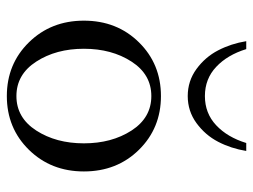

<svg xmlns="http://www.w3.org/2000/svg" viewBox="-110 -629 747 567"><g transform="rotate(90 263.5 -345.5)"><path d="M101.6 -699.2H125Q142.1 -643.6 177.5 -610.4Q212.9 -577.1 263.7 -577.1Q314.5 -577.1 349.9 -610.4Q385.3 -643.6 402.3 -699.2H425.8Q418.5 -654.3 398.7 -616.2Q378.9 -578.1 343.5 -552.2Q308.1 -526.4 263.7 -526.4Q219.2 -526.4 183.8 -552.2Q148.4 -578.1 128.7 -616.2Q108.9 -654.3 101.6 -699.2ZM41 -219.7Q41 -317.4 105 -382.3Q168.9 -447.3 263.7 -447.3Q358.4 -447.3 422.4 -382.3Q486.3 -317.4 486.3 -219.7Q486.3 -122.6 422.4 -57.4Q358.4 7.8 263.7 7.8Q168.9 7.8 105 -57.4Q41 -122.6 41 -219.7ZM161.9 -360.4Q124 -301.8 124 -219.7Q124 -137.7 161.9 -79.1Q199.7 -20.5 263.7 -20.5Q327.6 -20.5 365.5 -79.1Q403.3 -137.7 403.3 -219.7Q403.3 -301.8 365.5 -360.4Q327.6 -418.9 263.7 -418.9Q199.7 -418.9 161.9 -360.4Z"/></g></svg>

Font: Theano Old Style
Style: Regular
Weight: 400
Designer: Alexey Kryukov
Version: Version 2.00